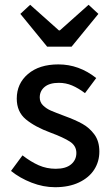

<svg xmlns="http://www.w3.org/2000/svg" viewBox="-20 -770 466 802"><path d="M26 0ZM26 -56 74 -121Q109 -94 142 -79.5Q175 -65 213 -65Q255 -65 277 -83.5Q299 -102 299 -131Q299 -161 272 -178.5Q245 -196 191 -216Q126 -240 88 -271.5Q50 -303 50 -358Q50 -421 97 -461Q144 -501 224 -501Q310 -501 382 -444L335 -381Q307 -402 281 -413Q255 -424 226 -424Q187 -424 166.5 -407Q146 -390 146 -363Q146 -343 160 -329.5Q174 -316 192.5 -308Q211 -300 251 -285Q295 -269 324.5 -252.5Q354 -236 374.5 -208Q395 -180 395 -137Q395 -95 373.5 -61.5Q352 -28 310 -8Q268 12 210 12Q161 12 112 -7Q63 -26 26 -56ZM65 -712 106 -750 226 -643H230L350 -750L391 -712L279 -575H177Z"/></svg>

Font: Assistant SemiBold
Style: Regular
Weight: 600
Designer: Hebrew By Ben Nathan, Latin by Paul Hunt
Version: Version 2.001; ttfautohint (v1.6)